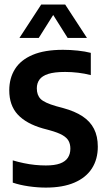

<svg xmlns="http://www.w3.org/2000/svg" viewBox="-20 -823 474 850"><path d="M183 7.5Q146.5 7.5 106.8 1.8Q67 -4 36.5 -14.5V-113Q60 -106 85 -100.8Q110 -95.5 134.8 -93Q159.5 -90.5 183 -90.5Q222 -90.5 245.8 -99.2Q269.5 -108 280.5 -124.8Q291.5 -141.5 291.5 -165Q291.5 -184.5 283.8 -199Q276 -213.5 256.5 -224.8Q237 -236 201 -246L169.5 -254.5Q96 -275.5 58.5 -316Q21 -356.5 21 -423Q21 -477 46.5 -517.5Q72 -558 124.8 -580.2Q177.5 -602.5 259 -602.5Q291 -602.5 324 -599Q357 -595.5 382 -589V-490.5Q355.5 -497.5 326.2 -501Q297 -504.5 268.5 -504.5Q221 -504.5 193.8 -495.8Q166.5 -487 154.8 -470.8Q143 -454.5 143 -432Q143 -402 159.8 -385Q176.5 -368 228.5 -353L260 -344.5Q311.5 -330.5 345.5 -308Q379.5 -285.5 396.2 -252.5Q413 -219.5 413 -173.5Q413 -118 386.8 -77.2Q360.5 -36.5 309.2 -14.5Q258 7.5 183 7.5ZM66 -655 162.5 -803H268.5L365 -655H279.5L207.5 -769.5H223.5L151.5 -655Z"/></svg>

Font: Encode Sans SC Condensed SemiBold
Style: Regular
Weight: 600
Width: 3
Designer: Multiple Designers
Foundry: Impallari Type
Version: Version 3.002